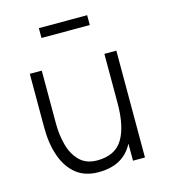

<svg xmlns="http://www.w3.org/2000/svg" viewBox="-106 -773 765 868"><g transform="rotate(-15 277.0 -339.5)"><path d="M156 -689H382V-643H156ZM119 -251Q119 -199 132 -151Q145 -103 175.5 -73Q206 -43 257 -43Q341 -43 376.5 -101.5Q412 -160 412 -269V-500H468V0H412V-80Q388 -34 347.5 -12Q307 10 249 10Q186 10 145 -23Q104 -56 83.5 -114.5Q63 -173 63 -249V-500H119Z"/></g></svg>

Font: Haskoy Light
Style: Regular
Weight: 300
Designer: Ertekin Erdin
Foundry: Ertekin Erdin
Version: Version 2.000; ttfautohint (v1.8.4.7-5d5b)